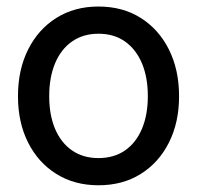

<svg xmlns="http://www.w3.org/2000/svg" viewBox="-20 -547 594 579"><path d="M276.9 11.7Q204.6 11.7 149.9 -22.5Q95.2 -56.6 64.7 -117.2Q34.2 -177.7 34.2 -256.8Q34.2 -336.4 64.7 -397.5Q95.2 -458.5 149.9 -492.9Q204.6 -527.3 276.9 -527.3Q350.1 -527.3 404.5 -492.9Q459 -458.5 489.5 -397.5Q520 -336.4 520 -256.8Q520 -177.7 489.5 -117.2Q459 -56.6 404.5 -22.5Q350.1 11.7 276.9 11.7ZM276.9 -70.3Q323.7 -70.3 356.9 -93.3Q390.1 -116.2 408 -158.4Q425.8 -200.7 425.8 -256.8Q425.8 -314 408 -356.2Q390.1 -398.4 356.9 -421.9Q323.7 -445.3 276.9 -445.3Q231 -445.3 197.5 -422.1Q164.1 -398.9 146.2 -356.4Q128.4 -314 128.4 -256.8Q128.4 -200.2 146.2 -158.2Q164.1 -116.2 197.3 -93.3Q230.5 -70.3 276.9 -70.3Z"/></svg>

Font: Inter Cardless Display
Style: Regular
Weight: 400
Designer: Rasmus Andersson
Foundry: rsms
Version: Version 4.001;git-9221beed3